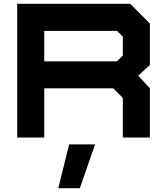

<svg xmlns="http://www.w3.org/2000/svg" viewBox="-20 -720 870 1005"><path d="M70 0V-700H661.5L764.5 -597V-380L703.5 -324L764.5 -257.5V0H623V-207.5L573 -257.5H211.5V0ZM211.5 -399H592.5L623 -430V-528L592.5 -558.5H211.5ZM285 265 342 36H477.5L398 265Z"/></svg>

Font: Tourney Expanded Black
Style: Regular
Weight: 900
Width: 7
Designer: Tyler Finck
Foundry: Etcetera Type Co
Version: Version 1.010; ttfautohint (v1.8.3)